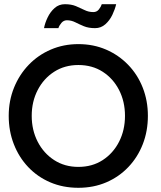

<svg xmlns="http://www.w3.org/2000/svg" viewBox="-20 -882 768 914"><path d="M131 -330.5Q131 -262.5 159.5 -207.2Q188 -152 238 -119.8Q288 -87.5 353 -87.5Q419 -87.5 468.8 -119.8Q518.5 -152 546.8 -207.2Q575 -262.5 575 -330.5Q575 -398.5 546.8 -453.5Q518.5 -508.5 468.8 -540.5Q419 -572.5 353 -572.5Q288 -572.5 238 -540.5Q188 -508.5 159.5 -453.5Q131 -398.5 131 -330.5ZM21.5 -330.5Q21.5 -402.5 46.8 -464.8Q72 -527 116.8 -573.5Q161.5 -620 222 -646Q282.5 -672 353 -672Q424.5 -672 484.8 -646Q545 -620 590 -573.5Q635 -527 659.5 -464.8Q684 -402.5 684 -330.5Q684 -258 659.8 -195.8Q635.5 -133.5 591 -86.8Q546.5 -40 486 -14Q425.5 12 353 12Q280 12 219.2 -14Q158.5 -40 114.2 -86.8Q70 -133.5 45.8 -195.8Q21.5 -258 21.5 -330.5ZM189.5 -748Q194 -772.5 206.8 -799Q219.5 -825.5 240 -843.8Q260.5 -862 289 -862Q319.5 -862 341.5 -852.8Q363.5 -843.5 382.8 -834Q402 -824.5 424.5 -824.5Q441 -824.5 451 -837.5Q461 -850.5 464.5 -862H533Q527.5 -838 514.8 -811.2Q502 -784.5 481.2 -766.2Q460.5 -748 432.5 -748Q401.5 -748 379.2 -757.2Q357 -766.5 338.2 -776Q319.5 -785.5 298.5 -785.5Q283 -785.5 272.2 -772.8Q261.5 -760 258 -748Z"/></svg>

Font: League Spartan Thin Medium
Style: Regular
Weight: 500
Version: Version 2.002